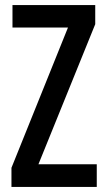

<svg xmlns="http://www.w3.org/2000/svg" viewBox="-20 -734 421 754"><path d="M360 0H25V-75L247 -626H29V-714H354V-639L131 -89H360Z"/></svg>

Font: Noto Sans Ethiopic ExtraCondensed Medium
Style: Regular
Weight: 500
Width: 2
Designer: Monotype Design Team
Foundry: Monotype Imaging Inc.
Version: Version 2.102; ttfautohint (v1.8.4.7-5d5b)